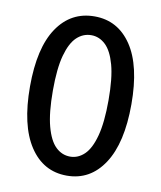

<svg xmlns="http://www.w3.org/2000/svg" viewBox="-77 -711 658 785"><g transform="rotate(10 252.5 -318.5)"><path d="M253 12Q155 12 98.5 -74Q42 -160 42 -321Q42 -482 98.5 -565.5Q155 -649 253 -649Q350 -649 406.5 -565Q463 -481 463 -321Q463 -160 406.5 -74Q350 12 253 12ZM253 -67Q286 -67 312 -92Q338 -117 353 -173Q368 -229 368 -321Q368 -413 353 -467.5Q338 -522 312 -546.5Q286 -571 253 -571Q219 -571 193 -546.5Q167 -522 152 -467.5Q137 -413 137 -321Q137 -229 152 -173Q167 -117 193 -92Q219 -67 253 -67Z"/></g></svg>

Font: Source Sans 3 Medium
Style: Regular
Weight: 500
Designer: Paul D. Hunt
Foundry: Adobe
Version: Version 3.052;hotconv 1.1.0;makeotfexe 2.6.0